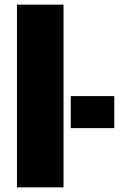

<svg xmlns="http://www.w3.org/2000/svg" viewBox="-20 -805 524 825"><path d="M53 0H253V-785H53ZM284 -392V-254.5H471V-392Z"/></svg>

Font: Anybody UltraCondensed Thin ExtraBold
Style: Regular
Weight: 800
Version: Version 1.111